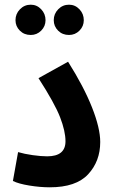

<svg xmlns="http://www.w3.org/2000/svg" viewBox="-20 -792 482 818"><path d="M57 -144Q84 -136 119.5 -131Q155 -126 181 -126Q259 -126 259 -190Q259 -233 236 -292.5Q213 -352 144 -459L270 -529Q337 -423 372 -334.5Q407 -246 407 -187Q407 -105 355.5 -49.5Q304 6 192 6Q151 6 105 -1.5Q59 -9 35 -21ZM46 -706Q46 -733 65 -752.5Q84 -772 111 -772Q137 -772 155.5 -752.5Q174 -733 174 -706Q174 -680 155.5 -661.5Q137 -643 111 -643Q83 -643 64.5 -661.5Q46 -680 46 -706ZM209 -706Q209 -733 228 -752.5Q247 -772 274 -772Q300 -772 318.5 -752.5Q337 -733 337 -706Q337 -680 318.5 -661.5Q300 -643 274 -643Q246 -643 227.5 -661.5Q209 -680 209 -706Z"/></svg>

Font: Noto Sans Arabic Cond
Style: Bold
Weight: 700
Width: 3
Designer: Nadine Chahine
Foundry: Monotype Imaging Inc.
Version: Version 1.001